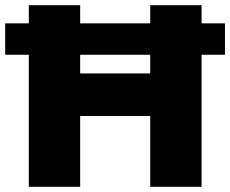

<svg xmlns="http://www.w3.org/2000/svg" viewBox="-24 -720 887 740"><path d="M753 -700V0H555V-273H285V0H87V-700H285V-437H555V-700ZM-4 -630H843V-509H-4Z"/></svg>

Font: Idrija
Style: Regular
Weight: 800
Designer: Julieta Ulanovsky
Foundry: Julieta Ulanovsky
Version: Version 7.200